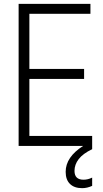

<svg xmlns="http://www.w3.org/2000/svg" viewBox="-20 -760 537 1000"><path d="M77 -740H451V-688H133V-401H418V-349H133V-52H460V17Q412 40 390 68.5Q368 97 368 130Q368 176 415 176Q438 176 460 165V208Q434 220 408 220Q367 220 344.5 198Q322 176 322 135Q322 58 413 0H77Z"/></svg>

Font: Encode Sans Compressed
Style: Light
Weight: 300
Designer: Pablo Impallari, Andres Torresi
Foundry: Pablo Impallari, Andres Torresi
Version: Version 1.000; ttfautohint (v1.00) -l 8 -r 50 -G 200 -x 14 -